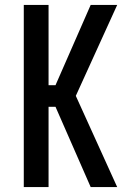

<svg xmlns="http://www.w3.org/2000/svg" viewBox="-20 -755 540 775"><path d="M76 0V-735H176V-411H204L346 -735H453L286 -368L453 0H346L204 -324H176V0Z"/></svg>

Font: Iosevka Custom Semibold
Style: Regular
Weight: 600
Designer: Belleve Invis
Foundry: Belleve Invis
Version: Version 27.0.2; ttfautohint (v1.8.4)